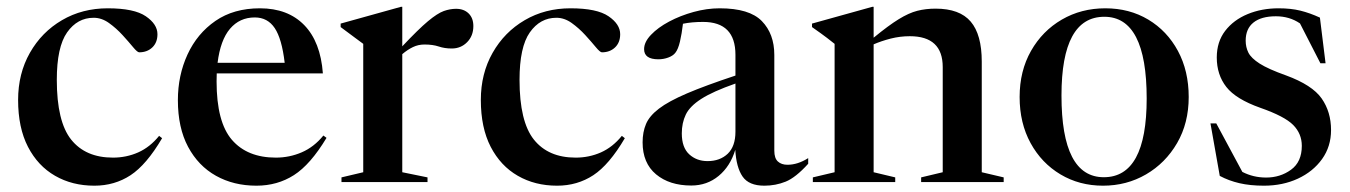

<svg xmlns="http://www.w3.org/2000/svg" viewBox="-20 -548 4064 578"><path d="M304.5 -523Q384 -523 419 -499Q454 -475 454 -445Q454 -420 438.5 -405.2Q423 -390.5 399 -390.5Q393.5 -390.5 380.5 -406.2Q367.5 -422 348.8 -442.5Q330 -463 308 -478.8Q286 -494.5 262 -494.5Q213 -494.5 182 -450.5Q151 -406.5 151 -307.5Q151 -182 194.2 -127.8Q237.5 -73.5 320 -73.5Q360.5 -73.5 396 -89.2Q431.5 -105 459 -139L468 -132Q421 -52 373 -20.5Q325 11 264 11Q197.5 11 145.8 -18.8Q94 -48.5 64.2 -106Q34.5 -163.5 34.5 -247Q34.5 -326.5 70 -389Q105.5 -451.5 166.5 -487.2Q227.5 -523 304.5 -523Z M762.5 -523Q846.5 -523 895.8 -472.5Q945 -422 952 -327H632.5Q632 -315.5 632 -303Q632 -180.5 678.2 -127Q724.5 -73.5 810.5 -73.5Q851.5 -73.5 888.5 -89.5Q925.5 -105.5 953.5 -140L963 -133Q914.5 -52.5 864.8 -20.8Q815 11 752 11Q683.5 11 630.2 -18.8Q577 -48.5 546.2 -106Q515.5 -163.5 515.5 -246.5Q515.5 -321 544.5 -384Q573.5 -447 628.5 -485Q683.5 -523 762.5 -523ZM747 -495.5Q701.5 -495.5 672.5 -461.5Q643.5 -427.5 635 -359H837Q828.5 -431.5 807 -463.5Q785.5 -495.5 747 -495.5Z M1353 -521.5Q1376.5 -521.5 1390.8 -507.5Q1405 -493.5 1405 -469.5Q1405 -440 1386.2 -421Q1367.5 -402 1340 -402Q1318.5 -402 1300.8 -408Q1283 -414 1258 -414Q1239 -414 1223 -406.2Q1207 -398.5 1191 -385V-29.5L1267 -14V0H1008V-14L1073.5 -29.5V-416Q1064 -423.5 1048.5 -434.5Q1033 -445.5 1005.5 -466.5V-477L1187 -527.5H1191V-408.5Q1239.5 -460 1268.2 -484Q1297 -508 1316 -514.8Q1335 -521.5 1353 -521.5Z M1697.5 -523Q1777 -523 1812 -499Q1847 -475 1847 -445Q1847 -420 1831.5 -405.2Q1816 -390.5 1792 -390.5Q1786.5 -390.5 1773.5 -406.2Q1760.5 -422 1741.8 -442.5Q1723 -463 1701 -478.8Q1679 -494.5 1655 -494.5Q1606 -494.5 1575 -450.5Q1544 -406.5 1544 -307.5Q1544 -182 1587.2 -127.8Q1630.5 -73.5 1713 -73.5Q1753.5 -73.5 1789 -89.2Q1824.5 -105 1852 -139L1861 -132Q1814 -52 1766 -20.5Q1718 11 1657 11Q1590.5 11 1538.8 -18.8Q1487 -48.5 1457.2 -106Q1427.5 -163.5 1427.5 -247Q1427.5 -326.5 1463 -389Q1498.5 -451.5 1559.5 -487.2Q1620.5 -523 1697.5 -523Z M2413 -55Q2375.5 -13.5 2345.2 -1.2Q2315 11 2281 11Q2234.5 11 2215.5 -16.5Q2196.5 -44 2193.5 -97Q2178.5 -47.5 2143.5 -18.5Q2108.5 10.5 2061 10.5Q1995.5 10.5 1955 -23.2Q1914.5 -57 1914.5 -119.5Q1914.5 -150.5 1924.8 -174.8Q1935 -199 1963.8 -221Q1992.5 -243 2048 -266.8Q2103.5 -290.5 2194 -320.5V-383Q2194 -482 2096.5 -482Q2062.5 -482 2036 -476.5Q2032.5 -446.5 2027 -423Q2021.5 -399.5 2013 -389Q2006 -380 1991.8 -374.8Q1977.5 -369.5 1962 -369.5Q1919 -369.5 1919 -400Q1919 -421.5 1939.8 -443.2Q1960.5 -465 1994.2 -483Q2028 -501 2068 -512Q2108 -523 2146.5 -523Q2236 -523 2273.5 -484.5Q2311 -446 2311 -382.5V-94.5Q2311 -71.5 2321.8 -61.8Q2332.5 -52 2350.5 -52Q2381.5 -52 2413 -72ZM2032.5 -146.5Q2032.5 -104 2054.8 -83.5Q2077 -63 2110 -63Q2147.5 -63 2170.8 -85.2Q2194 -107.5 2194 -151.5V-296.5Q2125.5 -272.5 2091 -250.2Q2056.5 -228 2044.5 -203Q2032.5 -178 2032.5 -146.5Z M2753 -14 2818 -29.5V-346Q2818 -439 2719 -439Q2689.5 -439 2661.2 -431.8Q2633 -424.5 2610 -414.5V-29.5L2675 -14V0H2427V-14L2492.5 -29.5V-416Q2484.5 -422.5 2469.5 -434Q2454.5 -445.5 2424.5 -466.5V-477L2606 -527.5H2610V-434.5Q2655 -471.5 2685.5 -490.2Q2716 -509 2741.5 -515.5Q2767 -522 2796.5 -522Q2869 -522 2902.2 -483Q2935.5 -444 2935.5 -362.5V-29.5L3001.5 -14V0H2753Z M3300.5 11Q3229.5 11 3172.5 -23Q3115.5 -57 3082.5 -117.2Q3049.5 -177.5 3049.5 -256Q3049.5 -334.5 3083.8 -394.8Q3118 -455 3176.5 -489Q3235 -523 3307.5 -523Q3380 -523 3436.8 -489Q3493.5 -455 3526 -394.8Q3558.5 -334.5 3558.5 -256Q3558.5 -177.5 3523.5 -117.2Q3488.5 -57 3430 -23Q3371.5 11 3300.5 11ZM3303 -14.5Q3432 -14.5 3432 -251.5Q3432 -497.5 3304.5 -497.5Q3175.5 -497.5 3175.5 -260.5Q3175.5 -14.5 3303 -14.5Z M3829 -523Q3866 -523 3894.5 -516Q3923 -509 3953.5 -495L3970.5 -357.5H3955L3893.5 -477.5Q3862 -499 3821 -499Q3777 -499 3753.5 -480.2Q3730 -461.5 3730 -425.5Q3730 -406 3738.2 -389.5Q3746.5 -373 3772.2 -356.5Q3798 -340 3851.5 -321Q3930.5 -292 3958.8 -251.5Q3987 -211 3987 -156.5Q3987 -107 3960 -69.2Q3933 -31.5 3887.2 -10.2Q3841.5 11 3785 11Q3743.5 11 3711.2 3.5Q3679 -4 3652 -18.5L3624 -176.5H3641.5L3720 -30.5Q3753 -13.5 3791.5 -13.5Q3834 -13.5 3866.5 -37Q3899 -60.5 3899 -109Q3899 -145.5 3873 -171.8Q3847 -198 3774 -223.5Q3700.5 -249.5 3671.8 -286.2Q3643 -323 3643 -375Q3643 -422 3668.2 -455Q3693.5 -488 3735.8 -505.5Q3778 -523 3829 -523Z"/></svg>

Font: Newsreader Display Medium
Style: Regular
Weight: 500
Designer: Hugues Gentile
Foundry: Production Type
Version: Version 1.001